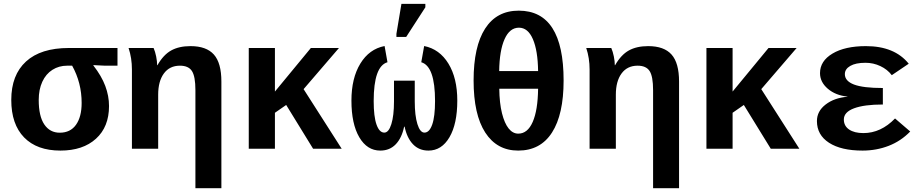

<svg xmlns="http://www.w3.org/2000/svg" viewBox="-20 -780 4841 1007"><path d="M551.8 -223.6Q551.8 -114.7 483.4 -52.5Q415 9.8 296.9 9.8Q173.8 9.8 106.4 -59.3Q39.1 -128.4 39.1 -255.9Q39.1 -386.7 116.5 -457.5Q193.8 -528.3 341.3 -528.3H596.2V-435.5H530.3L469.7 -438.5V-436.5Q512.7 -381.3 532.2 -329.1Q551.8 -276.9 551.8 -223.6ZM408.2 -240.2Q408.2 -345.7 358.4 -435.5H332Q289.1 -435.5 254.9 -413.8Q220.7 -392.1 201.9 -351.3Q183.1 -310.5 183.1 -255.9Q183.1 -170.4 212.4 -127.2Q241.7 -84 293.5 -84Q349.1 -84 378.7 -125.7Q408.2 -167.5 408.2 -240.2Z M1004.9 207V-307.1Q1004.9 -378.9 986.8 -407.2Q968.8 -435.5 923.8 -435.5Q869.6 -435.5 839.6 -394.8Q809.6 -354 809.6 -283.7V0H671.9V-415.5Q671.9 -475.6 654.3 -528.3H785.6Q793.9 -509.3 799.1 -483.6Q804.2 -458 804.2 -438H805.7Q836.9 -492.7 877.9 -515.4Q918.9 -538.1 979 -538.1Q1062.5 -538.1 1101.8 -493.9Q1141.1 -449.7 1141.1 -352.1V207Z M1622.1 0 1481 -229.5 1421.9 -188.5V0H1284.7V-528.3H1421.9V-299.8L1610.4 -528.3H1757.8L1572.3 -312.5L1772 0Z M2227.1 9.8Q2177.7 9.8 2146 -23.4Q2114.3 -56.6 2102.1 -115.7H2099.6Q2087.4 -56.6 2055.7 -23.4Q2023.9 9.8 1974.6 9.8Q1905.3 9.8 1864.3 -60.3Q1823.2 -130.4 1823.2 -252.4Q1823.2 -370.1 1869.9 -446.5Q1916.5 -522.9 1997.1 -538.6L2012.2 -453.6Q1939.9 -432.6 1939.9 -250Q1939.9 -168.5 1954.8 -126.5Q1969.7 -84.5 1995.6 -84.5Q2018.6 -84.5 2032.5 -128.9Q2046.4 -173.3 2046.4 -248.5V-356.9H2155.3V-248.5Q2155.3 -173.8 2169.2 -129.2Q2183.1 -84.5 2206.1 -84.5Q2231.9 -84.5 2246.8 -126.5Q2261.7 -168.5 2261.7 -250Q2261.7 -432.6 2189.5 -453.6L2204.6 -538.6Q2285.2 -522.5 2331.8 -446.5Q2378.4 -370.6 2378.4 -252.4Q2378.4 -130.4 2337.4 -60.3Q2296.4 9.8 2227.1 9.8ZM2059.1 -586.4V-602.5L2085.4 -759.8H2210.9V-741.7L2110.4 -586.4Z M2936 -357.9Q2936 -179.7 2875.2 -85Q2814.5 9.8 2697.8 9.8Q2586.4 9.8 2525.1 -84.7Q2463.9 -179.2 2463.9 -357.9Q2463.9 -536.1 2524.4 -630.1Q2585 -724.1 2700.7 -724.1Q2936 -724.1 2936 -357.9ZM2698.2 -79.1Q2747.1 -79.1 2773.9 -140.4Q2800.8 -201.7 2802.2 -314.5H2598.6Q2599.6 -238.8 2612.8 -186Q2626 -133.3 2647.7 -106.2Q2669.4 -79.1 2698.2 -79.1ZM2701.7 -634.8Q2653.3 -634.8 2626.5 -575Q2599.6 -515.1 2598.1 -407.2H2802.2Q2800.8 -514.6 2774.9 -574.7Q2749 -634.8 2701.7 -634.8Z M3405.3 207V-307.1Q3405.3 -378.9 3387.2 -407.2Q3369.1 -435.5 3324.2 -435.5Q3270 -435.5 3240 -394.8Q3210 -354 3210 -283.7V0H3072.3V-415.5Q3072.3 -475.6 3054.7 -528.3H3186Q3194.3 -509.3 3199.5 -483.6Q3204.6 -458 3204.6 -438H3206.1Q3237.3 -492.7 3278.3 -515.4Q3319.3 -538.1 3379.4 -538.1Q3462.9 -538.1 3502.2 -493.9Q3541.5 -449.7 3541.5 -352.1V207Z M4022.5 0 3881.3 -229.5 3822.3 -188.5V0H3685.1V-528.3H3822.3V-299.8L4010.7 -528.3H4158.2L3972.7 -312.5L4172.4 0Z M4508.3 -82Q4600.1 -82 4674.3 -158.7L4753.9 -90.3Q4705.1 -40 4640.9 -15.1Q4576.7 9.8 4503.9 9.8Q4391.6 9.8 4328.1 -31.2Q4264.6 -72.3 4264.6 -145Q4264.6 -196.8 4310.3 -231.9Q4356 -267.1 4424.8 -272.5V-273.4Q4362.3 -279.8 4321.5 -314.7Q4280.8 -349.6 4280.8 -396.5Q4280.8 -460 4346.2 -499Q4411.6 -538.1 4521.5 -538.1Q4671.9 -538.1 4746.1 -445.8L4657.2 -385.7Q4634.3 -416 4597.4 -433.3Q4560.5 -450.7 4519.5 -450.7Q4467.8 -450.7 4439.5 -434.3Q4411.1 -418 4411.1 -391.1Q4411.1 -355 4459 -336.7Q4506.8 -318.4 4610.4 -318.4V-231.9Q4512.7 -231.9 4459.2 -211.9Q4405.8 -191.9 4405.8 -153.3Q4405.8 -119.6 4433.3 -100.8Q4460.9 -82 4508.3 -82Z"/></svg>

Font: Cousine
Style: Bold
Weight: 700
Monospace: yes
Designer: Steve Matteson
Foundry: Ascender Corporation
Version: Version 1.20